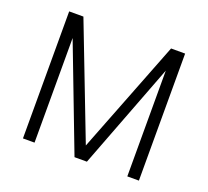

<svg xmlns="http://www.w3.org/2000/svg" viewBox="-123 -875 1113 1027"><g transform="rotate(20 433.5 -361.5)"><path d="M103.5 0V-723H184.5L432.5 -79.5L683.5 -723H763.5V0H697.5V-602L467.5 0H397L169.5 -595.5V0Z"/></g></svg>

Font: Public Sans Thin ExtraLight
Style: Regular
Weight: 250
Version: Version 1.007